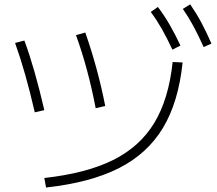

<svg xmlns="http://www.w3.org/2000/svg" viewBox="-20 -838 978 865"><path d="M757.8 -558.6 802.7 -556.6Q784.2 -377.9 714.1 -261.7Q644 -145.5 515.4 -80.3Q386.7 -15.1 187.5 6.8L179.7 -36.1Q368.7 -57.1 489.3 -116.9Q609.9 -176.8 675 -284.2Q740.2 -391.6 757.8 -558.6ZM47.9 -644.5 89.8 -655.3Q135.3 -533.7 179.7 -341.8L136.7 -332Q94.7 -514.6 47.9 -644.5ZM322.3 -679.7 364.3 -691.4Q421.4 -527.8 454.1 -360.4L411.1 -350.6Q376.5 -530.8 322.3 -679.7ZM659.2 -784.2 691.4 -806.6Q720.7 -767.6 744.6 -726.1Q768.6 -684.6 793 -632.8L756.8 -614.3Q731.4 -668.5 708.7 -708.3Q686 -748 659.2 -784.2ZM803.7 -797.9 836.9 -818.4Q864.3 -778.8 887 -736.6Q909.7 -694.3 932.6 -641.6L897.5 -626Q872.6 -681.2 850.6 -721.7Q828.6 -762.2 803.7 -797.9Z"/></svg>

Font: Pretendard ExtraLight
Style: Regular
Weight: 200
Designer: Base glyphs from Inter by Rasmus Andersson; Hangeul glyphs from Noto Sans CJK(Source Han Sans) by Jang Soo-young and Kan
Foundry: Kil Hyung-jin
Version: Version 1.309